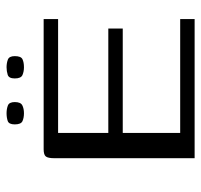

<svg xmlns="http://www.w3.org/2000/svg" viewBox="-34 -579 613 585"><g transform="rotate(-90 272.5 -286.5)"><path d="M83 0V-428Q83 -446 88 -453Q93 -460 110 -460H507V-416H160V-263H478V-219H160V-44H507V0ZM360 -520Q347 -520 336.5 -524.5Q326 -529 326 -548Q326 -566 337 -569.5Q348 -573 360 -573Q373 -573 383.5 -569Q394 -565 394 -548Q394 -529 384.5 -524.5Q375 -520 360 -520ZM220 -520Q206 -520 196 -524.5Q186 -529 186 -548Q186 -566 196.5 -569.5Q207 -573 220 -573Q233 -573 243.5 -569Q254 -565 254 -548Q254 -530 244 -525Q234 -520 220 -520Z"/></g></svg>

Font: Genos Thin
Style: Regular
Weight: 400
Version: Version 1.010